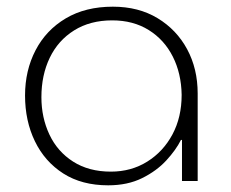

<svg xmlns="http://www.w3.org/2000/svg" viewBox="-20 -542 693 575"><path d="M304 13Q225 13 169.5 -22.5Q114 -58 84.5 -119Q55 -180 55 -256Q55 -331 86.5 -391.5Q118 -452 177 -487Q236 -522 318 -522Q395 -522 452 -487.5Q509 -453 540.5 -394.5Q572 -336 572 -262V0H525V-123H522Q507 -93 478 -61.5Q449 -30 405.5 -8.5Q362 13 304 13ZM312 -28Q373 -28 421 -58Q469 -88 496.5 -139.5Q524 -191 524 -258Q523 -322 497.5 -372.5Q472 -423 425.5 -452Q379 -481 316 -481Q250 -481 202 -451Q154 -421 129 -369Q104 -317 104 -251Q104 -190 128 -139Q152 -88 199 -58Q246 -28 312 -28Z"/></svg>

Font: MuseoModerno ExtraLight
Style: Regular
Weight: 200
Designer: Pablo Cosgaya, Héctor Gatti, Marcela Romero, and the Authors of The MuseoModerno Project.
Foundry: Omnibus-Type Team
Version: Version 1.001